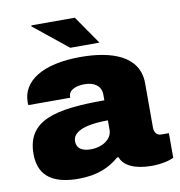

<svg xmlns="http://www.w3.org/2000/svg" viewBox="-82 -798 831 886"><g transform="rotate(-10 333.5 -355.5)"><path d="M419 -590 327 -723H124L122 -719L282 -590ZM216 12C305 12 364 -16 407 -54H414C427 -14 478 12 558 12C607 12 646 1 662 -8V-123H626C604 -123 594 -140 594 -162V-368C594 -498 466 -540 321 -540C140 -540 45 -474 45 -377C45 -372 45 -368 46 -363H242V-367C242 -402 283 -413 318 -413C361 -413 395 -393 395 -350V-324C164 -324 30 -294 30 -136C30 -26 106 12 216 12ZM297 -112C263 -112 229 -121 229 -162C229 -201 277 -230 395 -230V-185C395 -142 348 -112 297 -112Z"/></g></svg>

Font: Archivo Black
Style: Regular
Weight: 900
Designer: Hector Gatti
Foundry: Omnibus-Type
Version: Version 2.001